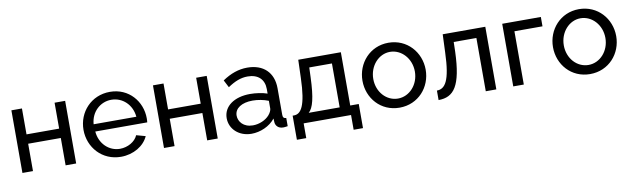

<svg xmlns="http://www.w3.org/2000/svg" viewBox="-41 -992 5183 1576"><g transform="rotate(-10 2550.5 -204.0)"><path d="M70 0H158V-228H430V0H518V-522H430V-306H158V-522H70Z M891 10C996 10 1085 -45 1119 -122L1043 -143C1021 -91 958 -56 894 -56C803 -56 726 -128 718 -231H1151C1152 -237 1153 -251 1153 -265C1153 -405 1050 -531 892 -531C735 -531 625 -408 625 -261C625 -114 734 10 891 10ZM715 -292C722 -393 799 -465 892 -465C985 -465 1062 -394 1071 -292Z M1250 0H1338V-228H1610V0H1698V-522H1610V-306H1338V-522H1250Z M1799 -151C1799 -61 1874 10 1979 10C2051 10 2131 -23 2177 -82L2179 -49C2181 -24 2201 4 2243 4C2251 4 2263 3 2281 0V-68C2261 -69 2253 -78 2253 -100V-321C2253 -453 2170 -531 2037 -531C1964 -531 1897 -507 1829 -461L1861 -399C1919 -438 1970 -459 2027 -459C2115 -459 2165 -410 2165 -330V-292C2125 -306 2069 -314 2022 -314C1890 -314 1799 -250 1799 -151ZM2139 -114C2109 -80 2056 -56 2002 -56C1923 -56 1883 -108 1883 -158C1883 -219 1943 -257 2033 -257C2077 -257 2124 -248 2165 -232V-167C2165 -154 2155 -132 2139 -114Z M2336 123H2414V0H2809V123H2887V-78H2816V-522H2461L2456 -371C2449 -136 2405 -78 2347 -78H2336ZM2470 -78C2508 -111 2530 -192 2536 -363L2539 -444H2728V-78Z M2950 -260C2950 -115 3056 10 3213 10C3370 10 3477 -115 3477 -260C3477 -406 3369 -531 3213 -531C3058 -531 2950 -406 2950 -260ZM3213 -66C3117 -66 3040 -150 3040 -259C3040 -368 3118 -455 3213 -455C3309 -455 3387 -369 3387 -261C3387 -152 3309 -66 3213 -66Z M3538 4C3666 3 3731 -78 3741 -363L3743 -444H3932V0H4020V-522H3665L3659 -371C3651 -133 3606 -76 3538 -75Z M4161 0H4249V-444H4483V-522H4161Z M4538 -260C4538 -115 4644 10 4801 10C4958 10 5065 -115 5065 -260C5065 -406 4957 -531 4801 -531C4646 -531 4538 -406 4538 -260ZM4801 -66C4705 -66 4628 -150 4628 -259C4628 -368 4706 -455 4801 -455C4897 -455 4975 -369 4975 -261C4975 -152 4897 -66 4801 -66Z"/></g></svg>

Font: FIGSv2-sans-serif Medium
Style: Regular
Weight: 500
Designer: Matt McInerney, Pablo Impallari, Rodrigo Fuenzalida,Mirko Velimirovic
Foundry: Matt McInerney, Pablo Impallari, Rodrigo Fuenzalida
Version: Version 4.021;hotconv 1.0.109;makeotfexe 2.5.65596